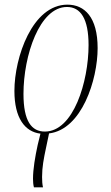

<svg xmlns="http://www.w3.org/2000/svg" viewBox="-20 -566 477 826"><path d="M126 240H165C162 227 161 213 161 195C161 153 168 117 178 70L191 8C332 -9 400 -223 400 -359C400 -492 344 -546 270 -546C119 -546 42 -319 42 -175C42 -58 87 1 154 9L142 58C131 109 122 162 122 203C122 216 123 229 126 240ZM173 0C116 0 81 -44 81 -162C81 -327 150 -536 268 -536C327 -536 361 -485 361 -372C361 -215 296 0 173 0Z"/></svg>

Font: Noto Serif Display ExtraCondensed ExtraLight
Style: Italic
Weight: 200
Width: 2
Italic angle: -12°
Designer: Monotype Design Team
Foundry: Monotype Imaging Inc.
Version: Version 2.009